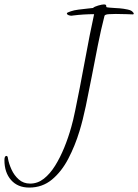

<svg xmlns="http://www.w3.org/2000/svg" viewBox="-197 -642 624 867"><path d="M-65 205Q-117 205 -147 171Q-177 137 -177 81Q-177 62 -168 62Q-162 62 -161 74Q-157 97 -145 123.5Q-133 150 -112 168.5Q-91 187 -61 187Q-27 187 1 165Q29 143 52 106Q75 69 93.5 23.5Q112 -22 125 -69Q133 -96 142.5 -142.5Q152 -189 163.5 -247Q175 -305 186 -366Q197 -427 208 -482Q219 -537 228 -578Q181 -578 133 -572L126 -571Q118 -571 111.5 -574Q105 -577 105 -581Q105 -585 113.5 -587.5Q122 -590 123 -591Q137 -596 157 -598.5Q177 -601 195.5 -603Q214 -605 223 -606Q229 -612 246.5 -617Q264 -622 272 -622Q283 -622 282.5 -616Q282 -610 286 -609Q289 -608 298.5 -607.5Q308 -607 319 -606Q325 -606 343 -604.5Q361 -603 379.5 -599Q398 -595 403 -587Q407 -584 407 -580Q407 -577 402 -577Q394 -577 375.5 -578Q357 -579 326 -579Q312 -579 295 -578Q278 -577 275 -571Q259 -509 245 -438.5Q231 -368 217.5 -297.5Q204 -227 190.5 -163Q177 -99 162 -50Q142 16 111.5 74.5Q81 133 37.5 169Q-6 205 -65 205Z"/></svg>

Font: Moon Dance
Style: Regular
Weight: 400
Designer: Robert E. Leuschke
Foundry: Robert E. Leuschke
Version: Version 1.010; ttfautohint (v1.8.3)